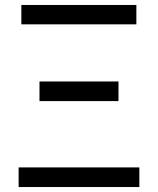

<svg xmlns="http://www.w3.org/2000/svg" viewBox="-20 -753 635 773"><path d="M55 0H541V-79H55ZM139 -346H457V-425H139ZM66 -655H529V-733H66Z"/></svg>

Font: Noto Sans Japanese Regular
Style: Regular
Weight: 400
Designer: Ryoko NISHIZUKA (kana & ideographs); Paul D. Hunt (Latin, Greek & Cyrillic); Wenlong ZHANG (bopomofo); Sandoll Communica
Foundry: Adobe Systems Incorporated
Version: Version 1.000;PS 1;hotconv 1.0.78;makeotf.lib2.5.61930